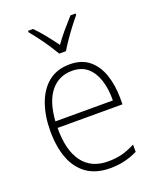

<svg xmlns="http://www.w3.org/2000/svg" viewBox="-143 -943 774 945"><g transform="rotate(-20 243.5 -470.0)"><path d="M255 -632Q318 -632 357 -599.5Q396 -567 414.5 -512Q433 -457 433 -390V-358H93Q92 -242 137.5 -180Q183 -118 271 -118Q311 -118 343 -126Q375 -134 414 -154V-116Q381 -100 346.5 -91.5Q312 -83 270 -83Q196 -83 148 -117Q100 -151 77 -212Q54 -273 54 -355Q54 -434 76.5 -497Q99 -560 143.5 -596Q188 -632 255 -632ZM255 -598Q186 -598 143.5 -546Q101 -494 94 -392H395Q396 -451 381 -498Q366 -545 335 -571.5Q304 -598 255 -598ZM226 -699Q213 -721 194.5 -749Q176 -777 156 -803.5Q136 -830 120 -849V-857H146Q171 -832 197 -799.5Q223 -767 244 -738Q265 -768 290.5 -798Q316 -828 342 -857H369V-849Q352 -829 331.5 -802Q311 -775 292.5 -748Q274 -721 261 -699Z"/></g></svg>

Font: Noto Sans Telugu UI SemiCondensed ExtraLight
Style: Regular
Weight: 200
Width: 4
Designer: Jelle Bosma - Monotype Design Team
Foundry: Monotype Imaging Inc.
Version: Version 2.005; ttfautohint (v1.8.4.7-5d5b)